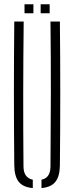

<svg xmlns="http://www.w3.org/2000/svg" viewBox="-20 -904 358 928"><path d="M49 -106Q45.5 -453 49 -800H94.5Q92.5 -626.5 92.2 -450.2Q92 -274 93.5 -100.5Q93.5 -44.5 138.5 -35.5V5Q91.5 1 70.5 -25.5Q49.5 -52 49 -106ZM180.5 5V-35.5Q224 -44 224 -100.5Q225.5 -274 225.8 -450.2Q226 -626.5 224 -800H269.5Q273 -453 269.5 -106Q269 -52 248 -25.5Q227 1 180.5 5ZM176.5 -840V-883.5H220V-840ZM98.5 -840V-883.5H141.5V-840Z"/></svg>

Font: Big Shoulders Stencil Display Light
Style: Regular
Weight: 300
Designer: Patric King
Foundry: XO Type Co
Version: Version 1.000